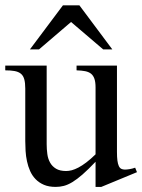

<svg xmlns="http://www.w3.org/2000/svg" viewBox="-20 -697 541 731"><path d="M365.7 14.6H343.8V-81.1Q315.4 -51.3 294.2 -32.7Q272.9 -14.2 255.6 -3.7Q238.3 6.8 223.1 10.7Q208 14.6 191.9 14.6Q166 14.6 147.2 6.6Q128.4 -1.5 115.5 -14.9Q102.5 -28.3 94.7 -45.9Q86.9 -63.5 82.8 -82.8Q78.6 -102.1 77.4 -122.1Q76.2 -142.1 76.2 -159.7V-359.9Q76.2 -381.8 72.3 -395.5Q68.4 -409.2 59.3 -416.5Q50.3 -423.8 35.6 -426.5Q21 -429.2 0 -429.2V-447.3H157.7V-147.9Q157.7 -128.9 160.2 -110.6Q162.6 -92.3 170.7 -77.9Q178.7 -63.5 193.4 -54.7Q208 -45.9 231.9 -45.9Q241.7 -45.9 253.2 -48.8Q264.6 -51.8 278.6 -59.1Q292.5 -66.4 308.6 -78.6Q324.7 -90.8 343.8 -109.4V-363.8Q343.8 -384.3 339.6 -396.7Q335.4 -409.2 326.7 -416.3Q317.9 -423.3 304.2 -426Q290.5 -428.7 271.5 -429.2V-447.3H425.3V-118.7Q425.3 -98.6 427 -85.7Q428.7 -72.8 432.4 -64.9Q436 -57.1 441.9 -54.2Q447.8 -51.3 455.6 -51.3Q462.4 -51.3 473.1 -53Q483.9 -54.7 494.6 -58.6L501.5 -41.5ZM373 -508.8 250.5 -613.3 128.4 -508.8H93.8L219.7 -676.8H282.2L407.7 -508.8Z"/></svg>

Font: Doulos SIL Eur
Style: Regular
Weight: 400
Designer: Walt Agee, Victor Gaultney, Peter Martin, Debbi Hosken, Becca Hirsbrunner
Foundry: SIL International
Version: Version 5.000